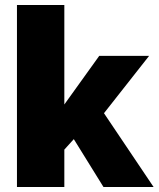

<svg xmlns="http://www.w3.org/2000/svg" viewBox="-20 -750 636 770"><path d="M596 0 397 -296 578 -526H378L238 -331V-730H48V0H238V-150L276 -192L395 0Z"/></svg>

Font: Raleway Black
Style: Regular
Weight: 900
Designer: Matt McInerney, Pablo Impallari, Rodrigo Fuenzalida
Foundry: Matt McInerney, Pablo Impallari, Rodrigo Fuenzalida
Version: Version 3.000g; ttfautohint (v1.5) -l 8 -r 28 -G 28 -x 14 -D